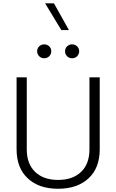

<svg xmlns="http://www.w3.org/2000/svg" viewBox="-20 -1134 702 1159"><path d="M305.7 -1113.8H252.4L350.1 -952.6H396ZM204.1 -824.7C204.1 -801.3 222.7 -782.2 246.6 -782.2C271.5 -782.2 289.6 -801.3 289.6 -824.7C289.6 -847.7 271.5 -866.2 246.6 -866.2C222.7 -866.2 204.1 -847.7 204.1 -824.7ZM372.6 -824.7C372.6 -801.3 391.1 -782.2 415 -782.2C439.9 -782.2 458 -801.3 458 -824.7C458 -847.7 439.9 -866.2 415 -866.2C391.1 -866.2 372.6 -847.7 372.6 -824.7ZM520 -232.4C520 -174.3 503.4 -128.9 469.7 -96.7C436 -64 389.6 -47.9 330.6 -47.9C271.5 -47.9 225.6 -64 191.9 -96.7C158.2 -128.9 141.6 -174.3 141.6 -232.4V-667H80.1V-233.4C80.1 -157.7 102.5 -99.1 147.5 -57.6C191.9 -15.6 252.9 5.4 330.6 5.4C408.2 5.4 469.7 -15.6 514.6 -57.6C559.6 -99.1 582 -157.7 582 -233.4V-667H520Z"/></svg>

Font: Estedad Light
Style: Regular
Weight: 300
Designer: Amin Abedi
Version: Version 7.3